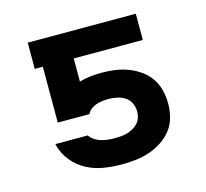

<svg xmlns="http://www.w3.org/2000/svg" viewBox="-83 -613 765 714"><g transform="rotate(-15 300.0 -256.0)"><path d="M302 8Q268 8 233.5 2.5Q199 -3 168.5 -19Q138 -35 115.5 -62Q93 -89 84 -123L83 -129H208V-128Q216 -117 227 -110Q238 -103 250.5 -99.5Q263 -96 276 -94.5Q289 -93 302 -93Q314 -93 326.5 -94Q339 -95 350.5 -98.5Q362 -102 373 -108Q384 -114 392 -123Q400 -132 404 -143.5Q408 -155 408 -167Q408 -184 401 -199.5Q394 -215 380 -224Q366 -233 350 -236.5Q334 -240 317 -240Q305 -240 293 -238.5Q281 -237 270 -233.5Q259 -230 249 -222.5Q239 -215 234 -204H112V-419H81V-520H497V-419H231V-330Q252 -336 273.5 -338.5Q295 -341 317 -341Q343 -341 368.5 -337.5Q394 -334 418 -325Q442 -316 463.5 -301Q485 -286 499.5 -265Q514 -244 520.5 -218.5Q527 -193 527 -167Q527 -140 520 -113.5Q513 -87 496.5 -66Q480 -45 457 -30Q434 -15 408.5 -6.5Q383 2 356 5Q329 8 302 8Z"/></g></svg>

Font: Zed Sans Extended
Style: Bold
Weight: 700
Width: 7
Designer: Belleve Invis
Foundry: Belleve Invis
Version: Version 1.0.0; ttfautohint (v1.8.4)